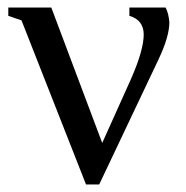

<svg xmlns="http://www.w3.org/2000/svg" viewBox="-20 -479 492 509"><path d="M361 -388V-387Q361 -426 323 -437V-459H419Q427 -444 429 -420Q429 -382 400 -321L243 10H208L37 -425L2 -437V-459H116L251 -100L327 -269Q361 -346 361 -388Z"/></svg>

Font: Libra Serif Modern
Style: Regular
Weight: 400
Designer: Stefan Peev, Context Ltd
Foundry: Stefan Peev, Context Ltd
Version: Version 1.000